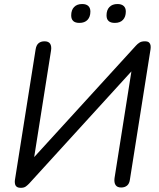

<svg xmlns="http://www.w3.org/2000/svg" viewBox="-20 -915 780 944"><path d="M82.1 8.5Q71.5 8.5 65.2 5.1Q58.9 1.8 56.2 -3.8Q53.5 -9.3 53 -16.4Q52.4 -23.4 53.4 -30.3L155.3 -673.1Q158.7 -693.5 169.9 -702.7Q181 -711.9 199 -711.9Q218.8 -711.9 226.6 -699.8Q234.3 -687.7 230.9 -666.3L142.5 -107.3L117.1 -108.7L648.7 -691Q656.2 -699.4 666.1 -705.7Q676 -711.9 691.9 -711.9Q706.4 -711.9 712.7 -706.2Q719 -700.4 720.3 -691.6Q721.6 -682.9 720.1 -672.6L618.7 -31.9Q616.3 -12.5 605 -2.8Q593.6 6.9 575.6 6.9Q556.3 6.9 548.3 -5.2Q540.3 -17.3 543.1 -39.1L631.5 -598.2L656 -596.8L123.3 -12.5Q115.8 -4.6 106.9 1.9Q98 8.5 82.1 8.5ZM544.6 -802.4Q503.8 -802.4 503.8 -839.3Q503.8 -865.9 518.1 -880.5Q532.3 -895.2 557.8 -895.2Q577.4 -895.2 588 -885.6Q598.6 -876 598.6 -858.3Q598.6 -832.3 584.6 -817.4Q570.6 -802.4 544.6 -802.4ZM370.4 -802.4Q330.1 -802.4 330.1 -839.3Q330.1 -865.9 344.4 -880.5Q358.6 -895.2 384.1 -895.2Q403.8 -895.2 414.1 -885.6Q424.4 -876 424.4 -858.3Q424.4 -832.3 410.4 -817.4Q396.4 -802.4 370.4 -802.4Z"/></svg>

Font: Nunito Variable Extra Light
Style: Italic
Weight: 200
Italic angle: -9°
Designer: Vernon Adams
Foundry: Vernon Adams
Version: Version 3.602